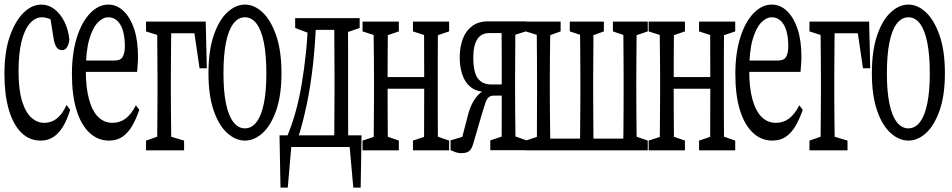

<svg xmlns="http://www.w3.org/2000/svg" viewBox="-23 -618 4215 850"><path d="M156.7 4.4Q106.9 4.4 71 -31.2Q35.2 -66.9 15.9 -133.1Q-3.4 -199.2 -3.4 -290Q-3.4 -387.7 20 -455.8Q43.5 -523.9 80.6 -560.8Q117.7 -597.7 160.2 -597.7Q191.9 -597.7 218.5 -577.1Q245.1 -556.6 262.5 -521.2Q279.8 -485.8 284.2 -441.9Q280.8 -419.4 272.9 -407.7Q265.1 -396 251.5 -396Q233.9 -396 225.3 -412.1Q216.8 -428.2 213.4 -453.1L196.8 -557.6L230 -511.7Q212.4 -528.3 195.1 -534.9Q177.7 -541.5 162.6 -541.5Q133.3 -541.5 109.6 -514.9Q85.9 -488.3 72.5 -435.1Q59.1 -381.8 59.1 -301.8Q59.1 -221.7 74.5 -171.1Q89.8 -120.6 115.7 -97.4Q141.6 -74.2 172.4 -74.2Q189.9 -74.2 207 -80.8Q224.1 -87.4 240.5 -104.5Q256.8 -121.6 271.5 -153.3L287.6 -131.8Q274.4 -88.4 256.3 -58.3Q238.3 -28.3 214.1 -12Q189.9 4.4 156.7 4.4Z M459 4.4Q409.7 4.4 372.6 -30.8Q335.4 -65.9 315.4 -131.6Q295.4 -197.3 295.4 -290Q295.4 -382.3 317.1 -451.7Q338.9 -521 376 -559.3Q413.1 -597.7 456.5 -597.7Q494.1 -597.7 523.7 -569.6Q553.2 -541.5 570.6 -490.7Q587.9 -439.9 587.9 -366.7Q587.9 -346.7 586.2 -329.1Q584.5 -311.5 584 -299.8H322.3V-350.1H483.9Q512.2 -350.1 521 -367.9Q529.8 -385.7 529.8 -412.6Q529.8 -454.1 521 -482.9Q512.2 -511.7 495.6 -526.6Q479 -541.5 456.5 -541.5Q432.6 -541.5 409.9 -518.3Q387.2 -495.1 372.1 -443.4Q356.9 -391.6 356.9 -304.2Q356.9 -230 371.1 -178.2Q385.3 -126.5 411.6 -100.3Q438 -74.2 474.6 -74.2Q507.8 -74.2 533 -93Q558.1 -111.8 578.6 -151.9L593.8 -131.8Q579.6 -90.8 561.8 -60.3Q543.9 -29.8 519.3 -12.7Q494.6 4.4 459 4.4Z M671.9 47.4Q672.9 20 673.1 -24.7Q673.3 -69.3 673.8 -117.7Q674.3 -166 674.3 -204.1V-271Q674.3 -309.6 673.8 -357.7Q673.3 -405.8 673.1 -450.7Q672.9 -495.6 671.9 -522.5H735.8Q734.9 -495.6 734.6 -450.7Q734.4 -405.8 733.9 -357.4Q733.4 -309.1 733.4 -271V-204.1Q733.4 -165.5 733.9 -117.4Q734.4 -69.3 734.9 -24.7Q735.4 20 735.8 47.4ZM703.6 -470.7V-522.5H887.7L892.6 -315.9H860.4L830.1 -522.5L870.1 -470.7ZM623.5 47.4V4.4L694.3 -20H710L792 4.4V47.4ZM623.5 -479V-522.5H703.6V-455.1H698.2Z M1061.5 4.4Q1020.5 4.4 983.4 -28.6Q946.3 -61.5 923.1 -128.2Q899.9 -194.8 899.9 -293.5Q899.9 -393.6 923.1 -461.4Q946.3 -529.3 983.4 -563.5Q1020.5 -597.7 1061.5 -597.7Q1102.5 -597.7 1139.2 -563.5Q1175.8 -529.3 1199.5 -461.4Q1223.1 -393.6 1223.1 -293.5Q1223.1 -195.3 1199.5 -128.4Q1175.8 -61.5 1139.2 -28.6Q1102.5 4.4 1061.5 4.4ZM1061.5 -49.8Q1091.3 -49.8 1112.5 -77.4Q1133.8 -105 1145 -159.2Q1156.2 -213.4 1156.2 -293.5Q1156.2 -375 1145 -430.4Q1133.8 -485.8 1112.5 -513.7Q1091.3 -541.5 1061.5 -541.5Q1031.7 -541.5 1010.3 -513.7Q988.8 -485.8 977.5 -430.4Q966.3 -375 966.3 -293.5Q966.3 -213.4 977.5 -159.2Q988.8 -105 1010.3 -77.4Q1031.7 -49.8 1061.5 -49.8Z M1555.2 32.7H1236.8L1271 -19L1251 212.4H1218.8L1214.4 -19H1577.6L1573.7 212.4H1541L1520.5 -19ZM1456.1 32.7Q1457 5.4 1457 -39.3Q1457 -84 1457.5 -132.3Q1458 -180.7 1458 -219.2V-285.6Q1458 -324.2 1457.5 -372.6Q1457 -420.9 1457 -465.8Q1457 -510.7 1456.1 -537.6H1518.6Q1517.6 -516.1 1517.6 -482.9Q1517.6 -474.6 1517.8 -465.8Q1518.1 -457 1518.1 -372.6Q1518.1 -324.2 1518.1 -285.6V-219.2Q1518.1 -180.7 1518.1 -132.3Q1518.1 -84 1518.3 -39.6Q1518.6 4.9 1518.6 32.7ZM1283.7 -494.1V-537.6H1356.9V-470.2H1347.2ZM1487.8 -470.2V-537.6H1569.3V-494.1L1499.5 -470.2ZM1249.5 -17.6Q1271 -69.3 1286.6 -126.2Q1302.2 -183.1 1313 -247.3Q1323.7 -311.5 1331.3 -384.5Q1338.9 -457.5 1341.3 -537.6H1377Q1373.5 -434.1 1363.3 -338.4Q1353 -242.7 1335.4 -157.7Q1326.2 -114.3 1315.7 -73.5Q1305.2 -32.7 1292 4.9V22.5ZM1356.9 -485.8V-537.6H1486.8V-485.8Z M1630.4 47.4Q1631.3 20 1631.6 -24.7Q1631.8 -69.3 1632.3 -117.7Q1632.8 -166 1632.8 -204.1V-271Q1632.8 -309.6 1632.3 -357.7Q1631.8 -405.8 1631.3 -450.7Q1630.9 -495.6 1630.4 -522.5H1695.3Q1694.3 -495.6 1693.8 -450.7Q1693.4 -405.8 1693.1 -357.4Q1692.9 -309.1 1692.9 -271V-234.4Q1692.9 -181.6 1693.1 -126.7Q1693.4 -71.8 1693.8 -25.9Q1694.3 20 1695.3 47.4ZM1853.5 47.4Q1854.5 20 1854.5 -25.9Q1854.5 -71.8 1854.7 -126.7Q1855 -181.6 1855 -234.4V-271Q1855 -309.6 1854.7 -357.7Q1854.5 -405.8 1854.5 -450.7Q1854.5 -495.6 1853.5 -522.5H1917Q1916 -495.6 1915.5 -450.7Q1915 -405.8 1915 -357.4Q1915 -309.1 1915 -271V-204.1Q1915 -165.5 1915 -117.4Q1915 -69.3 1915.5 -24.7Q1916 20 1917 47.4ZM1582 47.4V4.4L1656.7 -20H1672.9L1742.7 4.4V47.4ZM1582 -479V-522.5H1742.7V-479L1672.9 -455.1H1656.7ZM1805.2 47.4V4.4L1878.4 -20H1895L1965.3 4.4V47.4ZM1805.2 -479V-522.5H1965.3V-479L1895 -455.1H1878.4ZM1662.6 -225.1V-276.9H1885.3V-225.1Z M2138.2 -523.4H2308.1V-480L2233.9 -456.5L2228 -471.7H2144Q2107.4 -471.7 2089.8 -444.1Q2072.3 -416.5 2072.3 -364.3Q2072.3 -298.3 2092.3 -271.2Q2112.3 -244.1 2150.9 -244.1H2228V-194.8H2165.5Q2147.9 -194.8 2139.4 -186.5Q2130.9 -178.2 2125 -159.9Q2119.1 -141.6 2109.9 -111.8L2073.2 14.2Q2068.8 30.8 2062.7 40.8Q2056.6 50.8 2046.1 55.4Q2035.6 60.1 2020 60.1Q2004.9 60.1 1991.5 54.9Q1978 49.8 1971.7 46.9V3.4L2045.9 -18.6L2014.2 24.9L2047.4 -103.5Q2056.6 -141.1 2070.8 -166Q2085 -190.9 2102.1 -205.6Q2119.1 -220.2 2136.7 -225.1L2131.3 -211.4Q2087.4 -211.4 2061.5 -231.9Q2035.6 -252.4 2023.9 -287.1Q2012.2 -321.8 2012.2 -362.3Q2012.2 -409.2 2025.6 -445.3Q2039.1 -481.4 2066.9 -502.4Q2094.7 -523.4 2138.2 -523.4ZM2196.8 46.9Q2197.8 19.5 2198 -25.1Q2198.2 -69.8 2198.2 -118.7Q2198.2 -167.5 2198.2 -206.1V-271.5Q2198.2 -310.1 2198.2 -358.9Q2198.2 -407.7 2197.8 -452.6Q2197.3 -497.6 2196.8 -523.4H2259.3Q2258.3 -496.6 2258.3 -452.1Q2258.3 -407.7 2257.8 -358.9Q2257.3 -310.1 2257.3 -271.5V-206.1Q2257.3 -167.5 2257.8 -118.7Q2258.3 -69.8 2258.8 -25.4Q2259.3 19 2259.3 46.9ZM2147.5 46.9V3.4L2221.7 -21H2238.3L2308.1 3.4V46.9Z M2353 47.4Q2354 20 2354 -24.7Q2354 -69.3 2354.2 -117.7Q2354.5 -166 2354.5 -204.1V-271Q2354.5 -309.6 2354.2 -357.7Q2354 -405.8 2353.5 -450.7Q2353 -495.6 2353 -522.5H2414.1Q2413.1 -495.6 2412.6 -450.7Q2412.1 -405.8 2411.6 -357.4Q2411.1 -309.1 2411.1 -271V-204.1Q2411.1 -165.5 2411.6 -117.4Q2412.1 -69.3 2412.6 -24.7Q2413.1 20 2414.1 47.4ZM2543.9 47.4Q2544.9 20 2545.2 -24.7Q2545.4 -69.3 2545.9 -117.7Q2546.4 -166 2546.4 -204.1V-271Q2546.4 -309.6 2545.9 -357.7Q2545.4 -405.8 2545.2 -450.7Q2544.9 -495.6 2543.9 -522.5H2604.5Q2603.5 -501 2603.5 -467.8Q2603.5 -459.5 2604 -450.7Q2604 -447.8 2604 -420.4Q2604 -389.6 2603.5 -357.4Q2603 -325.2 2603 -271V-204.1Q2603 -165.5 2603.5 -117.4Q2604 -69.3 2604 -24.7Q2604 20 2604.5 47.4ZM2735.4 47.4Q2736.3 20 2736.8 -24.7Q2737.3 -69.3 2737.5 -117.7Q2737.8 -166 2737.8 -204.1V-271Q2737.8 -309.6 2737.5 -357.7Q2737.3 -405.8 2736.8 -450.7Q2736.3 -495.6 2735.4 -522.5H2796.4Q2795.4 -495.6 2795.2 -450.7Q2794.9 -405.8 2794.4 -357.4Q2793.9 -309.1 2793.9 -271V-204.1Q2793.9 -165.5 2794.4 -117.4Q2794.9 -69.3 2795.2 -24.7Q2795.4 20 2796.4 47.4ZM2304.7 -479V-522.5H2459V-479L2393.1 -455.1H2380.4ZM2499.5 -479V-522.5H2650.4V-479L2584.5 -455.1H2572.3ZM2690.4 -479V-522.5H2844.7V-479L2773.9 -455.1H2760.7ZM2304.7 47.4V4.4L2377.9 -20H2382.8V47.4ZM2766.1 47.4V-20H2773.9L2844.7 4.4V47.4ZM2382.8 47.4V-4.4H2766.1V47.4Z M2897 47.4Q2897.9 20 2898.2 -24.7Q2898.4 -69.3 2898.9 -117.7Q2899.4 -166 2899.4 -204.1V-271Q2899.4 -309.6 2898.9 -357.7Q2898.4 -405.8 2897.9 -450.7Q2897.5 -495.6 2897 -522.5H2961.9Q2960.9 -495.6 2960.4 -450.7Q2960 -405.8 2959.7 -357.4Q2959.5 -309.1 2959.5 -271V-234.4Q2959.5 -181.6 2959.7 -126.7Q2960 -71.8 2960.4 -25.9Q2960.9 20 2961.9 47.4ZM3120.1 47.4Q3121.1 20 3121.1 -25.9Q3121.1 -71.8 3121.3 -126.7Q3121.6 -181.6 3121.6 -234.4V-271Q3121.6 -309.6 3121.3 -357.7Q3121.1 -405.8 3121.1 -450.7Q3121.1 -495.6 3120.1 -522.5H3183.6Q3182.6 -495.6 3182.1 -450.7Q3181.6 -405.8 3181.6 -357.4Q3181.6 -309.1 3181.6 -271V-204.1Q3181.6 -165.5 3181.6 -117.4Q3181.6 -69.3 3182.1 -24.7Q3182.6 20 3183.6 47.4ZM2848.6 47.4V4.4L2923.3 -20H2939.5L3009.3 4.4V47.4ZM2848.6 -479V-522.5H3009.3V-479L2939.5 -455.1H2923.3ZM3071.8 47.4V4.4L3145 -20H3161.6L3231.9 4.4V47.4ZM3071.8 -479V-522.5H3231.9V-479L3161.6 -455.1H3145ZM2929.2 -225.1V-276.9H3151.9V-225.1Z M3396 4.4Q3346.7 4.4 3309.6 -30.8Q3272.5 -65.9 3252.4 -131.6Q3232.4 -197.3 3232.4 -290Q3232.4 -382.3 3254.2 -451.7Q3275.9 -521 3313 -559.3Q3350.1 -597.7 3393.6 -597.7Q3431.2 -597.7 3460.7 -569.6Q3490.2 -541.5 3507.6 -490.7Q3524.9 -439.9 3524.9 -366.7Q3524.9 -346.7 3523.2 -329.1Q3521.5 -311.5 3521 -299.8H3259.3V-350.1H3420.9Q3449.2 -350.1 3458 -367.9Q3466.8 -385.7 3466.8 -412.6Q3466.8 -454.1 3458 -482.9Q3449.2 -511.7 3432.6 -526.6Q3416 -541.5 3393.6 -541.5Q3369.6 -541.5 3346.9 -518.3Q3324.2 -495.1 3309.1 -443.4Q3293.9 -391.6 3293.9 -304.2Q3293.9 -230 3308.1 -178.2Q3322.3 -126.5 3348.6 -100.3Q3375 -74.2 3411.6 -74.2Q3444.8 -74.2 3470 -93Q3495.1 -111.8 3515.6 -151.9L3530.8 -131.8Q3516.6 -90.8 3498.8 -60.3Q3481 -29.8 3456.3 -12.7Q3431.6 4.4 3396 4.4Z M3608.9 47.4Q3609.9 20 3610.1 -24.7Q3610.4 -69.3 3610.8 -117.7Q3611.3 -166 3611.3 -204.1V-271Q3611.3 -309.6 3610.8 -357.7Q3610.4 -405.8 3610.1 -450.7Q3609.9 -495.6 3608.9 -522.5H3672.9Q3671.9 -495.6 3671.6 -450.7Q3671.4 -405.8 3670.9 -357.4Q3670.4 -309.1 3670.4 -271V-204.1Q3670.4 -165.5 3670.9 -117.4Q3671.4 -69.3 3671.9 -24.7Q3672.4 20 3672.9 47.4ZM3640.6 -470.7V-522.5H3824.7L3829.6 -315.9H3797.4L3767.1 -522.5L3807.1 -470.7ZM3560.5 47.4V4.4L3631.3 -20H3647L3729 4.4V47.4ZM3560.5 -479V-522.5H3640.6V-455.1H3635.3Z M3998.5 4.4Q3957.5 4.4 3920.4 -28.6Q3883.3 -61.5 3860.1 -128.2Q3836.9 -194.8 3836.9 -293.5Q3836.9 -393.6 3860.1 -461.4Q3883.3 -529.3 3920.4 -563.5Q3957.5 -597.7 3998.5 -597.7Q4039.6 -597.7 4076.2 -563.5Q4112.8 -529.3 4136.5 -461.4Q4160.2 -393.6 4160.2 -293.5Q4160.2 -195.3 4136.5 -128.4Q4112.8 -61.5 4076.2 -28.6Q4039.6 4.4 3998.5 4.4ZM3998.5 -49.8Q4028.3 -49.8 4049.6 -77.4Q4070.8 -105 4082 -159.2Q4093.3 -213.4 4093.3 -293.5Q4093.3 -375 4082 -430.4Q4070.8 -485.8 4049.6 -513.7Q4028.3 -541.5 3998.5 -541.5Q3968.8 -541.5 3947.3 -513.7Q3925.8 -485.8 3914.6 -430.4Q3903.3 -375 3903.3 -293.5Q3903.3 -213.4 3914.6 -159.2Q3925.8 -105 3947.3 -77.4Q3968.8 -49.8 3998.5 -49.8Z"/></svg>

Font: Scarab Serif
Style: Condensed
Weight: 400
Designer: John Roberts
Foundry: Scarab
Version: 1.0